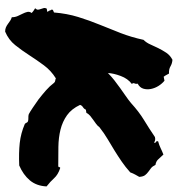

<svg xmlns="http://www.w3.org/2000/svg" viewBox="6 -644 655 706"><g transform="rotate(90 333.0 -291.5)"><path d="M588.9 -35.2Q542 -33.2 506.3 -37.1Q470.7 -41 436.5 -55.7Q434.6 -56.6 432.6 -60.5Q430.7 -64.5 428.7 -66.4Q422.9 -69.3 414.6 -68.8Q406.2 -68.4 400.4 -70.3Q392.6 -74.2 376 -85.4Q359.4 -96.7 345.7 -106.4Q328.1 -120.1 312.5 -133.8Q296.9 -147.5 285.2 -163.1Q282.2 -167 277.3 -167.5Q272.5 -168 268.6 -169.9Q240.2 -152.3 220.7 -126Q201.2 -99.6 183.6 -72.3Q166 -44.9 146.5 -20.5Q127 3.9 96.7 16.6Q87.9 16.6 81.1 13.7Q74.2 10.7 68.4 6.3Q62.5 2 56.6 -2Q50.8 -5.9 43.9 -7.8Q43.9 -19.5 39.6 -29.3Q35.2 -39.1 30.8 -47.9Q26.4 -56.6 24.4 -64.9Q22.5 -73.2 28.3 -81.1Q22.5 -86.9 10.7 -93.8Q16.6 -99.6 16.1 -104.5Q15.6 -109.4 13.7 -114.3Q11.7 -119.1 10.3 -125Q8.8 -130.9 12.7 -136.7Q17.6 -136.7 24.4 -138.7Q18.6 -146.5 19 -147.9Q19.5 -149.4 16.6 -152.3Q14.6 -158.2 18.6 -159.7Q22.5 -161.1 26.4 -163.1Q30.3 -210.9 43 -252Q55.7 -293 71.3 -331.1Q86.9 -369.1 102.1 -408.2Q117.2 -447.3 127 -492.2Q137.7 -502.9 144 -517.6Q150.4 -532.2 157.7 -546.9Q165 -561.5 174.3 -575.7Q183.6 -589.8 200.2 -598.6Q213.9 -597.7 224.6 -591.3Q235.4 -585 251 -585.9Q253.9 -581.1 256.3 -576.2Q258.8 -571.3 262.7 -566.4L277.3 -569.3Q288.1 -560.5 296.4 -547.4Q304.7 -534.2 307.6 -519.5Q310.5 -504.9 306.6 -491.7Q302.7 -478.5 288.1 -470.7Q289.1 -465.8 288.6 -463.4Q288.1 -460.9 287.1 -459Q286.1 -457 286.1 -455.1Q286.1 -453.1 289.1 -449.2Q269.5 -434.6 259.8 -408.2Q250 -381.8 249 -361.3Q260.7 -373 274.9 -384.3Q289.1 -395.5 304.2 -406.2Q319.3 -417 333.5 -426.8Q347.7 -436.5 359.4 -446.3Q391.6 -475.6 421.4 -493.7Q451.2 -511.7 484.4 -534.2Q492.2 -536.1 496.6 -534.7Q501 -533.2 505.9 -531.2Q505.9 -537.1 502.4 -538.1Q499 -539.1 500 -545.9Q514.6 -549.8 525.4 -555.2Q536.1 -560.5 548.8 -565.4Q557.6 -556.6 565.4 -547.4Q573.2 -538.1 586.9 -536.1Q591.8 -525.4 598.6 -520Q605.5 -514.6 612.3 -509.8Q619.1 -504.9 624.5 -498Q629.9 -491.2 630.9 -476.6Q627 -469.7 622.6 -461.9Q618.2 -454.1 614.3 -443.4Q594.7 -425.8 574.7 -412.1Q554.7 -398.4 534.2 -385.7Q513.7 -373 492.2 -360.4Q470.7 -347.7 448.2 -330.1Q443.4 -323.2 436 -317.9Q428.7 -312.5 420.9 -307.1Q413.1 -301.8 406.2 -295.9Q399.4 -290 395.5 -282.2Q392.6 -281.2 389.6 -281.2Q386.7 -281.2 383.8 -280.3Q380.9 -273.4 374.5 -269.5Q368.2 -265.6 366.2 -258.8Q380.9 -227.5 404.3 -210.9Q427.7 -194.3 457 -187Q486.3 -179.7 520.5 -179.2Q554.7 -178.7 591.8 -178.7Q595.7 -179.7 595.2 -183.1Q594.7 -186.5 599.6 -185.5Q623 -177.7 635.7 -163.6Q648.4 -149.4 666 -135.7Q664.1 -98.6 643.6 -74.2Q623 -49.8 588.9 -35.2Z"/></g></svg>

Font: Permanent Marker
Style: Regular
Weight: 400
Designer: Font Diner, Inc
Foundry: Font Diner, Inc
Version: Version 1.001